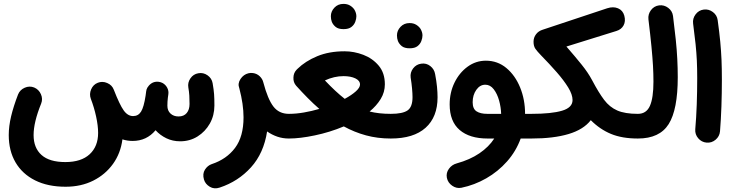

<svg xmlns="http://www.w3.org/2000/svg" viewBox="-20 -684 3850 1007"><path d="M25.9 24.4Q25.9 -22 38.3 -74.2Q50.8 -126.5 74.7 -188.5Q84.5 -212.9 109.6 -223.9Q134.8 -234.9 159.2 -225.1Q183.6 -214.8 194.6 -189.9Q205.6 -165 195.8 -140.6Q156.2 -43 156.2 24.4Q156.2 91.8 197.8 128.9Q239.3 166 322.8 166Q405.8 166 450.2 125Q494.6 84 494.6 13.2Q494.6 -24.4 484.1 -72.8Q473.6 -121.1 456.5 -165.5Q447.3 -189.9 458 -215.3Q468.8 -240.7 493.2 -250Q504.4 -254.4 516.1 -254.4Q529.8 -254.4 542.5 -248.5Q567.9 -237.8 577.1 -212.9Q607.4 -134.8 628.7 -105Q649.9 -75.2 678.2 -75.2Q705.1 -75.2 719.7 -98.4Q734.4 -121.6 743.7 -182.6Q744.6 -191.9 746.6 -204.6Q747.1 -208 748 -211.4Q748 -211.4 748 -211.9Q748 -212.4 748 -212.9Q751.5 -224.6 760.3 -234.4Q781.2 -258.8 813 -254.9Q823.7 -253.4 833 -248.5Q848.6 -239.7 857.2 -223.4Q865.7 -207 862.8 -188.5Q861.8 -179.7 860.4 -171.4Q857.9 -151.4 857.9 -129.4Q857.9 -103.5 874.3 -88.4Q890.6 -73.2 916.5 -73.2Q944.3 -73.2 959.2 -91.1Q974.1 -108.9 974.1 -138.7Q974.1 -162.1 972.9 -182.6Q971.7 -203.1 967.8 -225.1Q963.4 -251 978.8 -273.2Q994.1 -295.4 1020 -299.8Q1045.9 -304.7 1068.4 -289.1Q1090.8 -273.4 1095.2 -247.6Q1101.1 -213.4 1102.8 -190.4Q1104.5 -167.5 1104.5 -130.4Q1104.5 -78.6 1080.6 -36.1Q1056.6 6.3 1016.1 31.7Q975.6 57.1 924.8 57.1Q885.7 57.1 852.8 41.3Q819.8 25.4 795.9 -1Q749 55.2 675.8 55.2Q647.5 55.2 622.1 46.9Q612.8 119.6 572.8 175.5Q532.7 231.4 469 263.4Q405.3 295.4 324.2 295.4Q231 295.4 164.1 262Q97.2 228.5 61.5 167.7Q25.9 106.9 25.9 24.4Z M1234.9 -221.7Q1225.6 -246.1 1241.5 -269.8Q1257.3 -293.5 1283.2 -299.8Q1294.9 -302.7 1307.1 -300.8Q1327.6 -297.9 1342 -284.2Q1356.4 -270.5 1360.8 -252.9Q1360.8 -252 1361.3 -251Q1384.3 -164.1 1413.8 -125.5Q1443.4 -86.9 1495.1 -86.9H1495.6Q1522.5 -86.9 1541.3 -67.9Q1560.1 -48.8 1560.1 -22Q1560.1 4.9 1541.3 23.7Q1522.5 42.5 1495.6 42.5H1495.1Q1462.9 42.5 1434.3 32.7Q1405.8 22.9 1380.9 5.4Q1363.3 119.6 1296.4 193.6Q1229.5 267.6 1132.3 299.8Q1103.5 309.6 1080.1 295.4Q1056.6 281.2 1049.8 257.8Q1041 227.5 1054.9 205.8Q1068.8 184.1 1090.3 176.8Q1168.5 150.9 1212.9 91.6Q1257.3 32.2 1257.3 -68.4Q1257.3 -136.7 1235.4 -220.2Z M1430.7 -22Q1430.7 -48.8 1449.7 -67.9Q1468.8 -86.9 1495.6 -86.9Q1532.7 -86.9 1573.7 -94Q1614.7 -101.1 1654.8 -112.8Q1624 -139.6 1593.8 -170.2Q1563.5 -200.7 1533.2 -234.4Q1517.6 -252.4 1519 -277.3Q1519.5 -301.3 1535.2 -317.9L1536.6 -319.3Q1538.1 -321.3 1540.5 -323.2Q1581.5 -363.3 1643.8 -389.2Q1706.1 -415 1787.1 -415Q1836.9 -415 1885.5 -396.5Q1934.1 -377.9 1966.3 -339.6Q1998.5 -301.3 1998.5 -241.7Q1998.5 -200.7 1976.8 -165Q1955.1 -129.4 1918.5 -99.1Q1966.8 -86.9 2029.3 -86.9H2029.8Q2056.6 -86.9 2075.4 -67.9Q2094.2 -48.8 2094.2 -22Q2094.2 4.9 2075.4 23.7Q2056.6 42.5 2029.8 42.5H2029.3Q1960 42.5 1899.2 25.9Q1838.4 9.3 1783.2 -21Q1709.5 9.8 1631.3 26.1Q1553.2 42.5 1495.6 42.5Q1468.8 42.5 1449.7 23.7Q1430.7 4.9 1430.7 -22ZM1781.7 -284.7Q1732.9 -284.7 1684.1 -262.2Q1712.4 -232.4 1738 -208.5Q1763.7 -184.6 1788.1 -165.5Q1824.2 -185.1 1846.2 -204.8Q1868.2 -224.6 1868.2 -240.7Q1868.2 -261.2 1843.8 -272.9Q1819.3 -284.7 1781.7 -284.7ZM1715.3 -599.1Q1715.3 -624 1733.9 -643.8Q1752.4 -663.6 1781.2 -663.6Q1801.8 -663.6 1816.2 -654.8Q1830.6 -646 1838.9 -633.3Q1849.1 -615.7 1849.1 -598.6Q1849.1 -585.4 1843.3 -569.6Q1837.4 -553.7 1823 -542.5Q1808.6 -531.2 1781.7 -531.2Q1754.4 -531.2 1740.2 -543Q1726.1 -554.7 1720.2 -569.8Q1715.3 -583 1715.3 -599.1Z M1965.3 -22Q1965.3 -48.8 1984.1 -67.9Q2002.9 -86.9 2029.8 -86.9Q2091.8 -86.9 2117.7 -105Q2143.6 -123 2143.6 -174.3Q2143.6 -192.9 2141.1 -220.2Q2138.7 -247.6 2133.8 -277.3Q2130.4 -303.7 2146.7 -325.2Q2163.1 -346.7 2189.5 -350.1Q2215.8 -354 2236.8 -337.6Q2257.8 -321.3 2262.2 -294.9Q2269 -259.3 2272 -228.8Q2274.9 -198.2 2274.9 -173.8Q2274.9 -70.3 2212.2 -13.9Q2149.4 42.5 2029.8 42.5Q2002.9 42.5 1984.1 23.7Q1965.3 4.9 1965.3 -22ZM2062 -498.5Q2062 -523.4 2080.6 -543.2Q2099.1 -563 2127.9 -563Q2148.4 -563 2162.8 -554.2Q2177.2 -545.4 2185.5 -532.7Q2195.8 -515.1 2195.8 -498Q2195.8 -484.9 2189.9 -469Q2184.1 -453.1 2169.7 -441.9Q2155.3 -430.7 2128.4 -430.7Q2101.1 -430.7 2086.9 -442.4Q2072.8 -454.1 2066.9 -469.2Q2062 -482.4 2062 -498.5Z M2537.1 42.5Q2442.9 42.5 2390.6 -2.4Q2338.4 -47.4 2338.4 -136.2Q2338.4 -198.7 2363.8 -250.7Q2389.2 -302.7 2432.4 -334.2Q2475.6 -365.7 2528.3 -365.7Q2589.8 -365.7 2636 -327.1Q2682.1 -288.6 2708 -225.1Q2733.9 -161.6 2733.9 -86.9H2767.6Q2794.4 -86.9 2813.2 -67.9Q2832 -48.8 2832 -22Q2832 4.9 2813.2 23.7Q2794.4 42.5 2767.6 42.5H2710.9Q2686.5 109.4 2639.4 162.6Q2592.3 215.8 2530.5 251.2Q2468.8 286.6 2399.9 300.8Q2374 305.7 2351.6 290Q2329.1 274.4 2323.7 248.5Q2318.8 222.7 2334.5 201.2Q2350.1 179.7 2375.5 172.9Q2444.8 153.8 2494.4 120.1Q2543.9 86.4 2572.3 42.5ZM2535.6 -86.9H2608.4Q2607.4 -121.6 2597.7 -156.7Q2587.9 -191.9 2569.6 -215.8Q2551.3 -239.7 2525.4 -239.7Q2497.1 -239.7 2478 -212.6Q2459 -185.5 2459 -147.9Q2459 -113.3 2479.2 -100.1Q2499.5 -86.9 2535.6 -86.9Z M2702.6 -22Q2702.6 -48.8 2721.7 -67.9Q2740.7 -86.9 2767.6 -86.9Q2872.6 -86.9 2927.7 -103.3Q2982.9 -119.6 2982.9 -159.2Q2982.9 -188 2960.2 -225.1Q2937.5 -262.2 2899.9 -305.2Q2862.3 -348.1 2817.4 -394Q2797.9 -414.1 2788.1 -428Q2778.3 -441.9 2778.3 -465.3Q2778.3 -486.8 2791.3 -504.2Q2804.2 -521.5 2826.7 -528.3L3164.6 -640.6Q3196.3 -650.9 3221.4 -640.4Q3246.6 -629.9 3254.4 -601.6Q3262.2 -572.3 3250.5 -550.8Q3238.8 -529.3 3212.9 -521.5L2950.7 -439.9Q2997.1 -386.7 3030.8 -344.7Q3064.5 -302.7 3084.5 -265.1Q3085.4 -263.7 3086.4 -261.7Q3119.6 -198.7 3148.4 -160.4Q3177.2 -122.1 3217.5 -104.5Q3257.8 -86.9 3325.2 -86.9H3325.7Q3352.5 -86.9 3371.3 -67.9Q3390.1 -48.8 3390.1 -22Q3390.1 4.9 3371.3 23.7Q3352.5 42.5 3325.7 42.5H3325.2Q3242.7 42.5 3184.3 18.3Q3126 -5.9 3078.6 -53.7Q3040.5 -4.4 2961.9 19Q2883.3 42.5 2767.6 42.5Q2740.7 42.5 2721.7 23.7Q2702.6 4.9 2702.6 -22Z M3261.2 -22Q3261.2 -48.8 3280 -67.9Q3298.8 -86.9 3325.7 -86.9Q3370.1 -86.9 3388.7 -128.7Q3407.2 -170.4 3407.2 -255.9Q3407.2 -295.4 3404.8 -338.9Q3402.3 -382.3 3396.7 -440.4Q3391.1 -498.5 3380.9 -582.5Q3377.9 -608.9 3394 -630.6Q3410.2 -652.3 3436.5 -655.8Q3462.9 -659.2 3484.6 -642.8Q3506.3 -626.5 3509.8 -600.1Q3518.6 -531.2 3524.2 -476.8Q3529.8 -422.4 3532.2 -374.8Q3534.7 -327.1 3534.7 -278.8Q3534.7 -108.9 3487.1 -33.2Q3439.5 42.5 3325.7 42.5Q3298.8 42.5 3280 23.7Q3261.2 4.9 3261.2 -22Z M3615.2 -560.5Q3611.8 -586.9 3628.2 -608.6Q3644.5 -630.4 3670.9 -633.8Q3697.3 -637.2 3719 -620.8Q3740.7 -604.5 3744.1 -578.1Q3752.9 -514.2 3757.6 -465.1Q3762.2 -416 3764.2 -369.6Q3766.1 -323.2 3766.1 -266.1Q3766.1 -196.8 3763.7 -126.2Q3761.2 -55.7 3756.3 4.9Q3753.9 31.2 3733.2 48.8Q3712.4 66.4 3685.5 64Q3659.2 61.5 3641.8 41Q3624.5 20.5 3626.5 -5.9Q3631.8 -66.4 3634.3 -136Q3636.7 -205.6 3636.7 -272.9Q3636.7 -324.7 3634.8 -366Q3632.8 -407.2 3628.2 -452.4Q3623.5 -497.6 3615.2 -560.5Z"/></svg>

Font: Mikhak-DS2-FD Bold
Style: Regular
Weight: 700
Designer: Amin Abedi
Version: Version 3.4